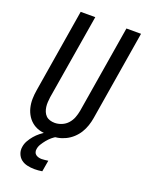

<svg xmlns="http://www.w3.org/2000/svg" viewBox="-174 -818 852 1124"><g transform="rotate(20 251.5 -256.0)"><path d="M204 8Q176 8 148.5 2Q121 -4 99.5 -19Q78 -34 63.5 -56.5Q49 -79 42.5 -105.5Q36 -132 36.5 -160Q37 -188 42 -217L127 -735H218L130 -204Q128 -188 127 -173Q126 -158 128 -143Q130 -128 135.5 -114.5Q141 -101 151 -91Q161 -81 175.5 -76.5Q190 -72 206 -72Q227 -72 249 -81Q271 -90 286.5 -107.5Q302 -125 310 -146Q318 -167 322 -189L412 -735H503L411 -176Q407 -152 399 -128Q391 -104 377.5 -82Q364 -60 344.5 -42Q325 -24 301.5 -12.5Q278 -1 253 3.5Q228 8 204 8ZM187 223Q164 223 142 218Q120 213 104 200.5Q88 188 80 167.5Q72 147 76 124Q79 104 89.5 85.5Q100 67 114 50.5Q128 34 145 20.5Q162 7 180 -3L189 -8H249L248 0Q232 8 218 20Q204 32 192.5 46Q181 60 171 76Q161 92 159 108Q157 118 160 127.5Q163 137 170.5 142.5Q178 148 187.5 150.5Q197 153 207 153Q217 153 227 151.5Q237 150 247 149L235 219Q223 221 211 222Q199 223 187 223Z"/></g></svg>

Font: Iosevka Curly Medium
Style: Italic
Weight: 500
Italic angle: -9°
Monospace: yes
Designer: Belleve Invis
Foundry: Belleve Invis
Version: Version 22.1.2; ttfautohint (v1.8.4)